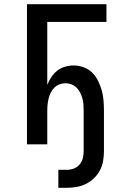

<svg xmlns="http://www.w3.org/2000/svg" viewBox="-20 -690 590 918"><path d="M259 208V122H298Q316 122 332.5 116Q349 110 360.5 96.5Q372 83 376 66Q380 49 380 32V-160Q380 -175 379 -190Q378 -205 374 -219Q370 -233 363.5 -246.5Q357 -260 346.5 -270.5Q336 -281 322 -286.5Q308 -292 293 -292Q278 -292 264 -286.5Q250 -281 239.5 -270.5Q229 -260 222.5 -246.5Q216 -233 212.5 -219Q209 -205 207.5 -190Q206 -175 206 -160V0H109V-670H489V-585H206V-284Q214 -304 225.5 -321.5Q237 -339 253.5 -352Q270 -365 290.5 -371Q311 -377 332 -377Q356 -377 379.5 -368.5Q403 -360 420.5 -343Q438 -326 449 -303.5Q460 -281 466.5 -257.5Q473 -234 475 -209.5Q477 -185 477 -160V32Q477 55 473 79Q469 103 458 124Q447 145 429.5 162Q412 179 390.5 189.5Q369 200 345.5 204Q322 208 298 208Z"/></svg>

Font: Lode Dark Term
Style: Bold
Weight: 700
Monospace: yes
Designer: Belleve Invis
Foundry: Belleve Invis
Version: Version 29.2.0